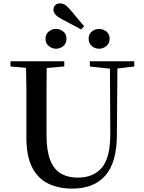

<svg xmlns="http://www.w3.org/2000/svg" viewBox="-20 -1097 849 1135"><path d="M407 18Q327 18 265.5 -11.5Q204 -41 170 -107.5Q136 -174 136 -284V-397Q136 -481 136 -566Q135 -631 134 -696L42 -704V-735H360V-704L256 -695Q256 -631 255 -567Q255 -483 255 -397V-299Q255 -207 276.5 -151.5Q298 -96 339.5 -71.5Q381 -47 439 -47Q535 -47 584 -108Q633 -169 632 -310L630 -691L511 -704V-735H774V-704L674 -692L671 -296Q670 -136 602.5 -59Q535 18 407 18ZM347 -983Q318 -998 307 -1012Q296 -1026 296 -1039Q296 -1056 306.5 -1066.5Q317 -1077 334 -1077Q350 -1077 363.5 -1069Q377 -1061 394 -1041L477 -942L460 -923ZM311 -809Q287 -809 268 -825Q249 -841 249 -868Q249 -895 268 -910.5Q287 -926 311 -926Q336 -926 354.5 -910.5Q373 -895 373 -868Q373 -841 354.5 -825Q336 -809 311 -809ZM566 -809Q541 -809 522.5 -825Q504 -841 504 -868Q504 -895 522.5 -910.5Q541 -926 566 -926Q590 -926 609 -910.5Q628 -895 628 -868Q628 -841 609 -825Q590 -809 566 -809Z"/></svg>

Font: Early Summer Mincho SemiBold
Style: Regular
Weight: 600
Designer: GuiWonder
Version: Version 1.002